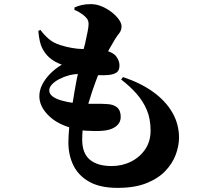

<svg xmlns="http://www.w3.org/2000/svg" viewBox="-20 -839 1040 932"><path d="M341 -791 342 -803Q358 -810 376.5 -814.5Q395 -819 421 -819Q448 -819 474 -808Q500 -797 522 -780Q544 -763 557 -744.5Q570 -726 570 -711Q570 -692 559 -678Q548 -664 539 -650Q526 -628 510 -600Q507 -595 505 -590Q529 -582 542 -568Q560 -545 560 -522Q560 -496 545 -486.5Q530 -477 506 -475Q485 -473 462 -474Q459 -474 456 -474Q450 -459 444 -442Q427 -397 413 -349Q410 -342 409 -335Q421 -335 433 -335Q472 -336 497 -334Q530 -333 548 -318Q566 -303 566 -271Q566 -245 546 -228Q526 -211 493 -206Q459 -201 414 -204Q397 -204 381 -206Q379 -183 379 -161Q379 -95 416 -64Q453 -33 522 -33Q573 -33 616 -54.5Q659 -76 685 -114.5Q711 -153 711 -205Q711 -262 692.5 -305.5Q674 -349 642 -385Q610 -421 568 -453L577 -465Q664 -436 724.5 -392Q785 -348 817 -292Q849 -236 849 -171Q849 -131 833 -88Q817 -45 782 -8.5Q747 28 690 50.5Q633 73 551 73Q467 73 414.5 44Q362 15 337 -35Q312 -85 312 -148Q312 -178 316 -221Q250 -242 213 -281Q171 -324 171 -372Q171 -401 185 -428.5Q199 -456 223.5 -481Q248 -506 280 -525Q264 -531 249 -539Q234 -547 219 -560Q199 -578 185 -605Q171 -632 166 -689L176 -694Q193 -671 215.5 -651Q238 -631 273 -620Q331 -602 382 -601Q384 -601 386 -601Q390 -615 393 -627Q401 -663 405.5 -686.5Q410 -710 410 -722Q410 -739 401.5 -749.5Q393 -760 381 -769Q373 -775 362.5 -781Q352 -787 341 -791ZM358 -480Q338 -479 317 -474Q291 -467 268.5 -455.5Q246 -444 232.5 -429.5Q219 -415 219 -400Q219 -382 238 -369Q257 -356 287 -349Q309 -343 332 -340Q332 -341 333 -342Q342 -399 352 -452Q355 -466 358 -480Z"/></svg>

Font: Early Summer Mincho Heavy
Style: Regular
Weight: 900
Designer: GuiWonder
Version: Version 1.002